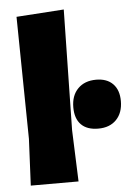

<svg xmlns="http://www.w3.org/2000/svg" viewBox="-51 -741 541 781"><g transform="rotate(-5 219.0 -351.0)"><path d="M230 -210 238 0H43L52 -190L45 -689L239 -702ZM438 -311Q438 -263 411 -235Q384 -207 337 -207Q291 -207 267 -231.5Q243 -256 243 -302Q243 -350 270.5 -378Q298 -406 345 -406Q389 -406 413.5 -381Q438 -356 438 -311Z"/></g></svg>

Font: Luna Sans Black
Style: Regular
Weight: 900
Designer: Juan Pablo del Peral
Foundry: Huerta Tipografica
Version: Version 2.001; ttfautohint (v1.5)